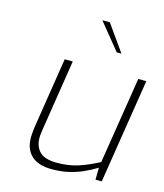

<svg xmlns="http://www.w3.org/2000/svg" viewBox="-114 -851 804 943"><g transform="rotate(15 287.5 -379.5)"><path d="M238 6Q168 6 133.5 -27Q99 -60 99 -117Q99 -132 100.5 -145.5Q102 -159 103 -169L160 -532H201L144 -168Q143 -159 141.5 -149.5Q140 -140 140 -129Q140 -83 166.5 -57Q193 -31 253 -31Q314 -31 361.5 -46.5Q409 -62 464 -91L534 -532H575L491 0H459L460 -61Q429 -42 395.5 -27Q362 -12 323.5 -3Q285 6 238 6ZM398 -631 289 -765H327L422 -631Z"/></g></svg>

Font: Exo Thin ExtraLight
Style: Italic
Weight: 250
Italic angle: -9°
Version: Version 2.000